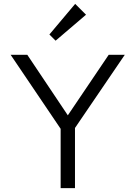

<svg xmlns="http://www.w3.org/2000/svg" viewBox="-20 -971 699 991"><path d="M308 -284 35 -688H121L348 -349H312L541 -688H624L349 -284ZM293 0V-337H367V0ZM267 -761 235 -793 368 -951 424 -895Z"/></svg>

Font: Outfit Thin Light
Style: Regular
Weight: 300
Version: Version 1.100;gftools[0.9.27]